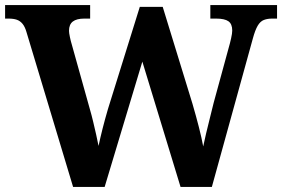

<svg xmlns="http://www.w3.org/2000/svg" viewBox="-20 -734 1108 754"><path d="M84 -608Q78 -629 68.5 -640.5Q59 -652 46 -656.5Q33 -661 13 -661H0V-714H334V-661H311Q281 -661 266 -649.5Q251 -638 251 -613Q251 -605 254.5 -588.5Q258 -572 262 -559L333 -305Q340 -281 346 -255.5Q352 -230 357.5 -206Q363 -182 367 -161Q374 -194 383 -229.5Q392 -265 404 -306L529 -707H619L736 -326Q750 -278 761 -235Q772 -192 778 -159Q783 -182 789.5 -210.5Q796 -239 804 -269.5Q812 -300 819 -330L878 -546Q883 -563 887.5 -583Q892 -603 892 -614Q892 -640 877 -650.5Q862 -661 829 -661H806V-714H1068V-661H1049Q1030 -661 1016 -655.5Q1002 -650 992 -633Q982 -616 973 -583L812 0H689L539 -492L391 0H267Z"/></svg>

Font: Noto Serif Hebrew
Style: Bold
Weight: 700
Version: Version 2.003